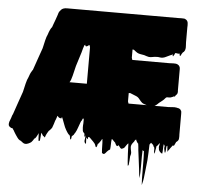

<svg xmlns="http://www.w3.org/2000/svg" viewBox="-61 -765 1128 1083"><g transform="rotate(5 502.5 -223.0)"><path d="M968 -47Q968 -42 968.5 -36.5Q969 -31 968 -25Q968 -20 967 -18Q964 -9 953 -2Q952 0 951.5 2.5Q951 5 949 7Q948 11 945 15Q944 16 943.5 19Q943 22 941 21Q939 19 939 16Q936 19 933.5 22Q931 25 929 28Q926 32 923 36Q920 40 917 45Q916 47 913 50Q912 51 911 54Q910 57 909 56Q908 48 907.5 39Q907 30 906 23Q902 25 902 25Q900 34 900 44Q900 54 897 63Q896 65 894.5 61.5Q893 58 893 57Q888 37 890.5 31Q893 25 885 16Q883 29 883 42.5Q883 56 881 69Q881 70 879.5 69.5Q878 69 877 68Q875 68 873 66Q870 64 866 59Q862 54 861 51Q857 34 860.5 25Q864 16 861 12Q859 14 859 15Q856 19 853 23.5Q850 28 845 31Q844 37 843.5 43Q843 49 841 55Q840 59 839.5 67.5Q839 76 837 72Q833 64 834 55.5Q835 47 833 39Q832 37 831 36Q830 35 829 34L826 26L818 18Q817 18 815.5 17Q814 16 815 16L813 14Q812 15 808.5 20Q805 25 805 25Q804 47 803.5 69.5Q803 92 801 115L793 188Q792 199 790 214.5Q788 230 785 241Q784 245 782.5 251.5Q781 258 781 254Q780 243 779.5 216.5Q779 190 779 159.5Q779 129 778.5 102.5Q778 76 777 65Q777 65 773 63Q769 59 769 60Q768 71 768 92.5Q768 114 768 138Q768 162 767.5 183.5Q767 205 765 216Q765 222 763.5 210Q762 198 761 192L758 164Q755 141 751.5 112.5Q748 84 745 62Q744 53 743.5 44Q743 35 741 25Q740 25 738 23Q736 21 734.5 18Q733 15 731 12Q731 12 731 11.5Q731 11 730 10Q730 9 729.5 9Q729 9 729 8Q728 7 728 5Q728 3 727 2Q726 3 725 5Q724 7 722 7Q721 7 721 7.5Q721 8 721 8Q720 11 718 14.5Q716 18 713 21L712 22Q700 37 701 49Q702 61 705 73Q708 85 702 100Q701 113 700.5 125Q700 137 698 150Q697 151 695.5 153Q694 155 693 154Q692 146 690.5 127Q689 108 688 86Q687 64 686.5 47.5Q686 31 686 29Q683 30 681 33Q679 36 677 38Q674 42 671.5 46Q669 50 666 54Q665 55 662.5 57Q660 59 657 60Q655 61 651.5 62Q648 63 646 61Q642 58 639.5 54Q637 50 634 47Q634 47 632 45Q631 45 631 44.5Q631 44 630 44Q629 44 628.5 46Q628 48 626 49Q622 51 618.5 45.5Q615 40 614 38L611 31Q608 28 604.5 25Q601 22 598 18L593 13Q592 14 591 13.5Q590 13 590 14Q588 28 588 43Q588 58 586 72L578 77Q573 81 569.5 85Q566 89 562 94Q560 96 557 98.5Q554 101 550 100Q549 100 545.5 98Q542 96 542 95Q540 76 540 56.5Q540 37 538 18Q538 19 536 17L530 28Q529 29 526 33.5Q523 38 520 42L519 43Q518 44 517 45Q516 46 514 47Q513 51 512.5 54.5Q512 58 510 62Q508 67 506 66Q504 66 502 60Q501 58 500.5 55.5Q500 53 498 50Q497 47 493 43Q490 40 487 36Q484 32 480 29L469 18Q467 16 465 14.5Q463 13 461 12Q460 12 459 13Q458 14 456 15Q456 17 456 20Q456 23 454 25Q453 26 452 23.5Q451 21 450 20Q447 17 447 16Q446 22 447 32Q448 42 447.5 48Q447 54 443 50Q436 41 439 28.5Q442 16 440 6Q439 4 438.5 9Q438 14 436 13Q434 8 434.5 3Q435 -2 433 -6Q432 -7 431 -8.5Q430 -10 428 -11Q428 -11 428 -11.5Q428 -12 427 -12Q425 -15 423 -23V-28Q422 -30 422 -36V-49Q423 -56 423 -62Q423 -68 423 -75Q423 -83 423.5 -83Q424 -83 419 -91Q418 -90 417.5 -87.5Q417 -85 415 -83Q414 -81 413.5 -78Q413 -75 411 -76L408 -70Q406 -66 406 -65Q400 -50 395 -34.5Q390 -19 382 -5Q380 -1 377 2Q376 6 373 9Q372 9 372 9.5Q372 10 371 10Q370 13 365 15Q363 20 363 25Q363 30 360 35Q359 37 356 31Q355 27 354.5 22Q354 17 352 13L348 9Q347 8 346.5 8Q346 8 345 7Q343 4 340 0.5Q337 -3 335 -7L329 -17Q321 -31 316 -46Q311 -61 305 -75Q303 -81 301 -84Q301 -85 300.5 -85.5Q300 -86 300 -87Q297 -83 298 -80.5Q299 -78 294 -79Q290 -79 286 -81Q283 -81 281.5 -83.5Q280 -86 278 -87Q277 -88 276.5 -89.5Q276 -91 274 -91L271 -83Q270 -80 269 -77Q268 -74 267 -71Q265 -65 263 -62Q261 -54 258 -45Q255 -36 252 -28Q251 -25 250 -22.5Q249 -20 247 -18Q246 -16 243 -13Q241 -10 238 -7.5Q235 -5 232 -2L223 13Q222 14 221.5 16.5Q221 19 219 21Q218 22 218 23Q218 24 217 26Q217 28 215 32Q212 37 212 37L206 29Q206 30 204 30Q202 31 201.5 27.5Q201 24 199 23Q198 20 195.5 17.5Q193 15 191 12Q190 23 189.5 34.5Q189 46 187 57Q187 58 183 58Q180 61 180 59Q178 48 178 36.5Q178 25 176 15Q173 25 169 31Q169 32 168.5 32Q168 32 168 32Q167 36 164.5 39Q162 42 160 45Q159 46 158 46.5Q157 47 155 48Q152 53 148.5 58.5Q145 64 140 69Q134 74 123.5 78.5Q113 83 105 82Q98 81 92 76.5Q86 72 81 68Q80 67 79 66.5Q78 66 76 65Q78 66 78.5 67Q79 68 73 64Q66 60 60.5 52Q55 44 50 37Q46 32 43 26Q40 20 36 14Q35 12 34 10Q33 8 31 7Q30 5 29 3Q28 1 26 0H21Q20 -1 19 -1Q18 -1 17 -2Q13 -4 10 -7L8 -9Q4 -13 4 -22Q4 -25 5 -28Q5 -30 5.5 -31.5Q6 -33 6 -34L9 -42Q12 -49 14.5 -56.5Q17 -64 19 -71Q21 -74 22 -77Q23 -80 24 -82Q35 -114 46 -146Q57 -178 68 -209Q73 -232 79 -256.5Q85 -281 92 -294Q95 -302 98 -310.5Q101 -319 108 -330Q109 -333 113 -337Q124 -369 135 -400.5Q146 -432 157 -463Q157 -465 158 -467Q163 -490 168 -510.5Q173 -531 179 -543Q184 -559 189.5 -570.5Q195 -582 200 -587L206 -604Q211 -618 216 -631Q221 -644 225 -657L228 -667Q231 -678 242 -689Q253 -700 274 -700H905Q912 -700 920 -700.5Q928 -701 935 -700Q940 -700 943 -698.5Q946 -697 949 -695Q951 -694 952.5 -692.5Q954 -691 955 -689Q957 -687 959 -681Q960 -679 960 -673Q961 -668 960.5 -662.5Q960 -657 960 -652V-568Q960 -558 961 -547.5Q962 -537 960 -527Q960 -529 959 -525.5Q958 -522 959 -523Q958 -522 957.5 -521Q957 -520 956 -518Q953 -512 947 -509Q946 -507 944.5 -505Q943 -503 941 -500Q940 -499 939 -495.5Q938 -492 936 -490Q934 -487 933 -488Q931 -487 931 -492Q930 -494 930 -496.5Q930 -499 929 -501Q928 -502 927 -501Q926 -500 925 -500H921Q916 -500 914 -501Q911 -501 909 -502Q906 -502 904 -501L901 -493Q899 -489 897 -487Q896 -486 895.5 -484Q895 -482 893 -483Q891 -485 891.5 -488Q892 -491 890 -493Q889 -494 888 -492.5Q887 -491 886 -490L878 -487Q868 -483 858 -477.5Q848 -472 838 -470Q828 -468 819 -470Q810 -472 801 -471Q790 -471 779.5 -468.5Q769 -466 758 -467Q751 -468 744.5 -470.5Q738 -473 731 -475Q721 -477 710.5 -478.5Q700 -480 691 -485Q686 -488 681 -492Q676 -496 671 -500L663 -501V-454L667 -442H875Q886 -442 900 -443Q914 -444 924 -439Q926 -438 928 -436Q930 -435 931 -434Q932 -433 933 -431Q935 -429 937 -423Q938 -421 938 -415V-294Q938 -290 938.5 -286.5Q939 -283 938 -280Q937 -274 934 -270.5Q931 -267 927 -263Q926 -262 925.5 -260Q925 -258 923 -257Q922 -256 921.5 -257Q921 -258 919 -258Q917 -257 915 -256Q913 -255 911 -254Q901 -249 891 -249Q889 -249 885 -249.5Q881 -250 879 -249Q875 -248 871 -243Q867 -238 864 -235Q858 -229 851 -224Q844 -219 838 -214Q833 -209 827 -203.5Q821 -198 814 -195H893Q903 -195 915 -196.5Q927 -198 938 -196Q940 -195 942.5 -195Q945 -195 946 -194Q948 -194 950 -193.5Q952 -193 954 -192Q956 -191 959 -189Q962 -187 963 -184Q967 -180 967.5 -174.5Q968 -169 968 -163ZM399 -496Q394 -499 395.5 -501.5Q397 -504 398 -504.5Q399 -505 390 -501L389 -497Q385 -485 383 -479Q383 -478 382.5 -476Q382 -474 381 -471Q380 -465 378 -459.5Q376 -454 374 -447L353 -380Q346 -351 339.5 -324Q333 -297 325 -286H423V-493L419 -505Q415 -503 415 -503Q412 -501 408 -498Q404 -495 399 -496ZM667 -195H770Q763 -197 756 -199.5Q749 -202 743 -206Q733 -215 725 -226Q717 -237 703 -242Q686 -248 671 -255L663 -254V-207Z"/></g></svg>

Font: Rubik Wet Paint
Style: Regular
Weight: 400
Designer: Hubert and Fischer, NaN
Foundry: Hubert and Fischer, NaN
Version: Version 2.200